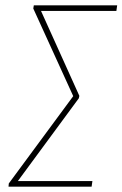

<svg xmlns="http://www.w3.org/2000/svg" viewBox="-20 -701 460 721"><path d="M420 -681 417 -660H134L278 -341L276 -332L47 -21H327L324 0H12L13 -12L255 -340L105 -669L107 -681Z"/></svg>

Font: Fira Sans Extra Condensed Thin
Style: Italic
Weight: 250
Width: 3
Italic angle: -8°
Designer: Carrois Corporate & Edenspiekermann AG
Foundry: Carrois Corporate GbR & Edenspiekermann AG
Version: Version 4.203